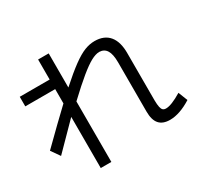

<svg xmlns="http://www.w3.org/2000/svg" viewBox="-152 -914 1168 1119"><g transform="rotate(-30 432.0 -355.0)"><path d="M620.1 -140.6V-472.7Q620.1 -526.9 604 -553Q587.9 -579.1 554.7 -580.1Q530.3 -579.6 498.8 -562.7Q467.3 -545.9 418.9 -506.3Q370.6 -466.8 295.9 -396.5V10.7H224.6V-333.5Q166 -274.9 59.6 -166L18.6 -224.6Q143.6 -348.1 224.6 -424.3V-520.5H23.4V-585H224.6V-719.7H295.9V-490.2Q366.2 -553.2 413.3 -587.4Q460.4 -621.6 494.9 -635Q529.3 -648.4 562.5 -648.4Q627.4 -648.4 660.9 -607.7Q694.3 -566.9 693.4 -489.3V-173.8Q693.8 -144.5 697.3 -128.7Q700.7 -112.8 708 -106.2Q715.3 -99.6 728.5 -99.6Q765.1 -99.6 835.9 -142.6L860.4 -80.1Q781.2 -30.3 715.8 -30.3Q667.5 -30.3 643.8 -57.4Q620.1 -84.5 620.1 -140.6Z"/></g></svg>

Font: Pretendard GOV
Style: Regular
Weight: 400
Designer: Base glyphs from Inter by Rasmus Andersson; Hangeul glyphs from Noto Sans CJK(Source Han Sans) by Jang Soo-young and Kan
Foundry: Kil Hyung-jin
Version: Version 1.309